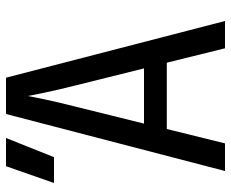

<svg xmlns="http://www.w3.org/2000/svg" viewBox="-85 -685 770 640"><g transform="rotate(-90 300.0 -365.0)"><path d="M50 0 240 -730H361L550 0H459L411 -194H190L142 0ZM208 -270H392L336 -495Q320 -559 311 -602Q302 -645 300 -658Q298 -645 289 -602Q280 -559 264 -496ZM10 -570 66 -730H160L96 -570Z"/></g></svg>

Font: NKDuy Mono
Style: Regular
Weight: 400
Monospace: yes
Designer: NKDuy
Foundry: NKDuy
Version: Version 2.251; ttfautohint (v1.8.4.7-5d5b)